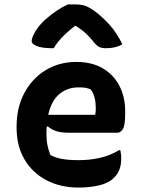

<svg xmlns="http://www.w3.org/2000/svg" viewBox="-20 -833 640 868"><path d="M325 -553Q395 -553 444 -524.5Q493 -496 519.5 -445.5Q546 -395 546 -329V-324Q546 -266 535.5 -249.5Q525 -233 511 -233H288Q227 -233 196 -262L191 -259Q190 -246 190 -232V-227Q190 -198 195 -174.5Q200 -151 208 -132Q233 -119 263 -114Q293 -109 337 -109Q387 -109 432.5 -119.5Q478 -130 518 -154H524Q526 -145 527 -136Q528 -127 528 -118Q528 -87 520 -66.5Q512 -46 495 -29Q471 -5 428 5Q385 15 336 15Q254 15 190.5 -18Q127 -51 91 -112Q55 -173 55 -255V-261Q55 -347 90 -412.5Q125 -478 186 -515.5Q247 -553 325 -553ZM335 -438Q284 -438 248 -407.5Q212 -377 198 -314H410Q412 -321 412.5 -329.5Q413 -338 413 -345Q413 -369 408 -390Q403 -411 390 -429Q378 -434 367 -436Q356 -438 335 -438ZM287 -813H319Q345 -813 363 -807.5Q381 -802 409 -782Q444 -756 476.5 -719.5Q509 -683 533 -633Q504 -615 459 -615Q438 -615 426 -622Q414 -629 398 -650Q385 -666 368.5 -681.5Q352 -697 323 -716H319Q282 -687 259 -662.5Q236 -638 223 -615H217Q171 -615 147 -624.5Q123 -634 123 -647Q123 -655 128.5 -669Q134 -683 147 -702Q162 -724 186 -745.5Q210 -767 237 -785Q264 -803 287 -813Z"/></svg>

Font: Recursive Mn Csl St
Style: Bold
Weight: 700
Monospace: yes
Version: Version 1.079;hotconv 1.0.112;makeotfexe 2.5.65598; ttfautoh